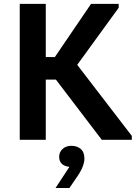

<svg xmlns="http://www.w3.org/2000/svg" viewBox="-20 -720 706 989"><path d="M504.2 0H659V-20L352 -419.5V-350.5L591.3 -680V-700H449L223.3 -368.5ZM153.8 -310H320.5V-426H153.8ZM215.8 -700H81.7V0H215.8ZM337.5 139.5 266 248.5H337.5L373.8 195.3Q396 164 405.4 139.9Q414.8 115.8 414.8 97.5Q414.8 63.2 395.8 47.1Q376.8 31 347.5 31Q320.2 31 302.5 47.2Q284.7 63.5 284.7 88Q284.7 109.3 297.6 122.9Q310.5 136.5 337.5 139.5Z"/></svg>

Font: Tilda Sans VF
Style: Regular
Weight: 400
Designer: ParaType Ltd
Foundry: ParaType Ltd
Version: Version 1.010